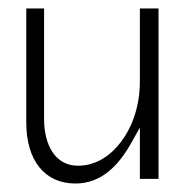

<svg xmlns="http://www.w3.org/2000/svg" viewBox="-20 -437 447 453"><path d="M42 -148C42 -59 85 -4 158 -4C218 -4 258 -45 287 -95L310 -136V-15H354V-417H310V-245C310 -185 291 -136 266 -103C244 -73 209 -46 164 -46C109 -46 84 -97 84 -156V-417H42Z"/></svg>

Font: Charger Sport
Style: HLNrw
Weight: 100
Designer: Jasper
Foundry: Cannot Into Space Fonts
Version: Version 1.1